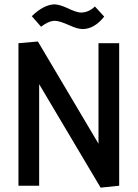

<svg xmlns="http://www.w3.org/2000/svg" viewBox="-20 -859 638 888"><path d="M531.2 0V-659.2H435.5V-194.3L155.3 -667L65.4 -659.2V0H161.1V-469.7L445.3 8.8ZM354.5 -800.8Q335 -800.8 290 -822.3Q255.9 -837.9 232.4 -838.9Q182.6 -837.9 127 -784.2L169.9 -735.4Q205.1 -762.7 234.4 -762.7Q254.9 -762.7 302.7 -741.2Q338.9 -724.6 363.3 -724.6Q417 -725.6 461.9 -782.2L418.9 -829.1Q391.6 -801.8 354.5 -800.8Z"/></svg>

Font: Yaldevi Colombo SemiBold
Style: Regular
Weight: 600
Designer: Sol Matas, Denzil Rajitha, Kosala Senevirathne and Pathum Egodawatta
Foundry: Mooniak
Version: Version 1.020 ; ttfautohint (v1.6)